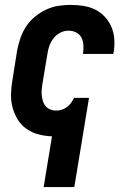

<svg xmlns="http://www.w3.org/2000/svg" viewBox="-20 -548 540 783"><path d="M158 215 192 8Q164 7 137 0Q110 -7 88 -22.5Q66 -38 52 -61Q38 -84 31 -110.5Q24 -137 25 -166Q26 -195 31 -223L50 -343Q55 -368 63.5 -393Q72 -418 86.5 -440Q101 -462 122 -479.5Q143 -497 167.5 -508.5Q192 -520 217 -524Q242 -528 267 -528Q294 -528 320 -524Q346 -520 368 -509Q390 -498 407 -480Q424 -462 434 -439Q444 -416 446 -390Q448 -364 444 -338L442 -328H318L319 -333Q321 -349 320 -365.5Q319 -382 311.5 -395.5Q304 -409 290 -416Q276 -423 259 -423Q242 -423 225.5 -414.5Q209 -406 198 -391.5Q187 -377 181 -360Q175 -343 173 -326L153 -206Q151 -194 150 -181.5Q149 -169 150.5 -157Q152 -145 155.5 -134Q159 -123 166.5 -114.5Q174 -106 185.5 -101.5Q197 -97 209 -97Q220 -97 231.5 -100.5Q243 -104 252.5 -111Q262 -118 269.5 -128Q277 -138 282 -149H343L283 215Z"/></svg>

Font: Iosevka Extrabold Oblique
Style: Regular
Weight: 800
Italic angle: -9°
Monospace: yes
Designer: Belleve Invis
Foundry: Belleve Invis
Version: Version 32.5.0; ttfautohint (v1.8.4)